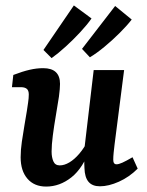

<svg xmlns="http://www.w3.org/2000/svg" viewBox="-20 -679 542 707"><path d="M150 8Q106 8 81 -21Q56 -50 56 -100Q56 -127 60.5 -157.5Q65 -188 70 -217.5Q75 -247 79 -271Q81 -285 83.5 -301.5Q86 -318 86 -331Q86 -346 78.5 -352Q71 -358 57 -358H24L29 -403Q63 -416 89 -422Q115 -428 139 -428Q201 -428 201 -370Q201 -361 200 -350Q199 -339 197 -323Q192 -290 185.5 -252.5Q179 -215 174.5 -180Q170 -145 170 -121Q170 -100 176.5 -85Q183 -70 200 -70Q217 -70 235.5 -81Q254 -92 272 -113Q290 -134 304 -162L313 -135Q286 -60 243 -26Q200 8 150 8ZM348 7Q320 7 306 -9.5Q292 -26 291 -60Q290 -74 290.5 -93.5Q291 -113 291 -133L325 -421H437L402 -148Q400 -132 398.5 -117Q397 -102 397 -91Q397 -74 409 -74Q417 -74 430.5 -80Q444 -86 468 -100L487 -58Q456 -27 418 -10Q380 7 348 7ZM140 -495 252 -659 317 -611Q301 -588 275.5 -560.5Q250 -533 222 -507.5Q194 -482 170 -465ZM282 -499 404 -657 465 -607Q448 -585 421 -558Q394 -531 365 -507Q336 -483 311 -468Z"/></svg>

Font: Rasa SemiBold
Style: Italic
Weight: 600
Italic angle: -7.10001°
Designer: Anna Giedrys (Yrsa+Rasa design), David Brezina (Yrsa art-direction, Rasa art-direction, design)
Foundry: Rosetta Type Foundry
Version: Version 2.004